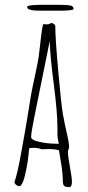

<svg xmlns="http://www.w3.org/2000/svg" viewBox="-20 -766 366 795"><path d="M221.2 -721.7Q183.6 -721.7 161.4 -721.7Q139.2 -721.7 128.9 -722.2Q118.7 -722.7 113.5 -723.6Q108.4 -724.6 102.5 -726.6Q92.3 -729.5 92.3 -737.8Q93.3 -746.1 156.2 -746.1H212.9Q270.5 -746.1 277.8 -741Q285.2 -735.8 284.7 -728.8Q284.2 -721.7 221.2 -721.7ZM179.2 -148.9 152.8 -147.9Q138.7 -153.8 121.6 -153.8Q104.5 -153.8 103 -152.8Q101.6 -151.9 101.1 -149.4Q100.6 -147 100.1 -146L98.1 -126Q96.2 -100.6 88.9 -64.9Q75.2 4.9 60.1 4.9Q53.7 4.9 46.9 -0.5Q40 -5.9 40 -12.2Q52.7 -49.8 66.4 -126Q80.1 -202.1 83.5 -220.9Q86.9 -239.7 96.2 -296.9Q105.5 -354 108.4 -372.1Q111.3 -390.1 124.3 -450.2Q137.2 -510.3 139.9 -528.8Q142.6 -547.4 146 -579.1Q154.3 -657.2 159.2 -666L172.9 -665Q185.1 -665 190.9 -670.9Q197.3 -670.9 203.1 -666.7Q209 -662.6 209 -655.8Q209 -607.9 221.2 -470.7Q233.4 -333.5 240.5 -293.2Q247.6 -252.9 256.8 -214.1Q266.1 -175.3 266.1 -154.8L261.2 -141.1Q261.2 -118.7 269.5 -75Q277.8 -31.2 277.8 -13.4Q277.8 4.4 270 8.8Q249.5 8.8 244.9 2.9Q240.2 -2.9 240.2 -15.9Q240.2 -28.8 238.5 -47.6Q236.8 -66.4 235.1 -77.6Q233.4 -88.9 229.2 -113Q225.1 -137.2 224.1 -144Q205.1 -148.9 179.2 -148.9ZM108.9 -198.2Q108.9 -188 132.8 -181.2Q169.4 -170.9 213.9 -170.9H224.1Q217.8 -190.4 217.8 -215.8V-238.8Q217.8 -300.8 202.4 -419.4Q187 -538.1 186 -596.2Q133.8 -337.9 121.3 -277.1Q108.9 -216.3 108.9 -198.2Z"/></svg>

Font: Amatic SC
Style: Regular
Weight: 400
Version: Version 1.004